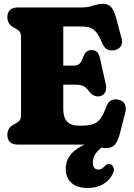

<svg xmlns="http://www.w3.org/2000/svg" viewBox="-20 -738 682 980"><path d="M201 -403H355.5Q375.5 -403 385.5 -412.2Q395.5 -421.5 403.5 -444.5Q411 -466.5 422.2 -474.5Q433.5 -482.5 448 -482.5Q480.5 -482.5 489.5 -444.5L519.5 -309.5Q525 -284.5 518 -269.2Q511 -254 495 -248.5Q479.5 -243 463.5 -248.8Q447.5 -254.5 436.5 -269.5Q426.5 -283.5 417.2 -291.2Q408 -299 395.2 -302.5Q382.5 -306 361.5 -306H201ZM17.5 -651Q17.5 -674.5 31.2 -687.2Q45 -700 71 -700H397.5Q422.5 -700 439.8 -704.8Q457 -709.5 472 -714Q487 -718.5 504 -718.5Q533 -718.5 547.5 -701.8Q562 -685 572.5 -647.5L601 -540Q607 -517 597 -502.2Q587 -487.5 568 -482.5Q547.5 -477.5 530.2 -484.5Q513 -491.5 502.5 -516Q491 -543.5 480.2 -560.8Q469.5 -578 457 -587.2Q444.5 -596.5 428.8 -599.8Q413 -603 391 -603H303V-180.5Q303 -139 322.2 -118Q341.5 -97 376.5 -97H400.5Q435 -97 456.8 -105Q478.5 -113 493.5 -134Q508.5 -155 523 -194Q532 -218.5 548 -226.2Q564 -234 586 -229Q608.5 -224 617.2 -206Q626 -188 619 -161.5L591 -53Q581 -16.5 566.2 0.8Q551.5 18 520.5 18Q504.5 18 490.2 13.5Q476 9 458.5 4.5Q441 0 416 0H71Q45 0 31.2 -12.8Q17.5 -25.5 17.5 -49Q17.5 -84.5 48.5 -101.5L63.5 -110Q77.5 -118 82.5 -127.2Q87.5 -136.5 87.5 -153V-547Q87.5 -563.5 82.5 -572.8Q77.5 -582 63.5 -590L48.5 -598.5Q17.5 -615.5 17.5 -651ZM504 -34 519.5 0Q485 22.5 469.5 44.2Q454 66 454 92.5Q454 110 461.5 118.8Q469 127.5 481.5 127.5Q490 127.5 497.2 123.8Q504.5 120 512.5 112Q520.5 104 527.5 100.2Q534.5 96.5 543.5 100Q553 103 559 116Q565 129 555.5 149.5Q542 179.5 508.8 200.5Q475.5 221.5 428.5 221.5Q372.5 221.5 344 195Q315.5 168.5 315.5 124Q315.5 87.5 334.5 59.2Q353.5 31 395 8.2Q436.5 -14.5 504 -34Z"/></svg>

Font: Fraunces 144pt S100 Black
Style: Regular
Weight: 900
Version: Version 1.000